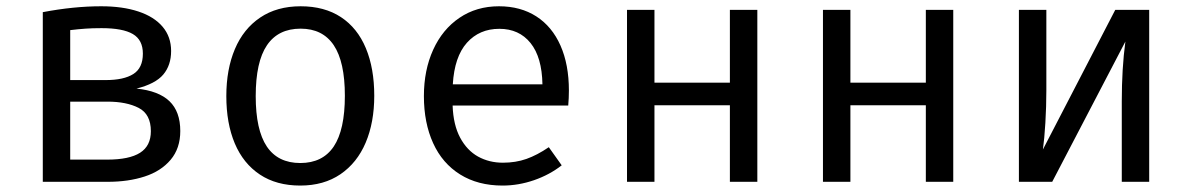

<svg xmlns="http://www.w3.org/2000/svg" viewBox="-20 -571 3732 603"><path d="M546.2 -159.5Q546.2 -105.1 515.9 -69.2Q485.6 -33.3 434.4 -16.7Q383.1 0 318.5 0H114.4V-532.8Q211.3 -551.3 297.9 -551.3Q365.1 -551.3 414.6 -534.9Q464.1 -518.5 490.8 -486.9Q517.4 -455.4 517.4 -410.8Q517.4 -366.2 492.8 -336.9Q468.2 -307.7 408.7 -292.8Q478.5 -285.6 512.3 -253.1Q546.2 -220.5 546.2 -159.5ZM200.5 -476.4V-319.5H311.8Q368.7 -319.5 398.7 -338.5Q428.7 -357.4 428.7 -402.6Q428.7 -445.6 397.2 -464.1Q365.6 -482.6 299 -482.6Q269.7 -482.6 248.2 -481Q226.7 -479.5 200.5 -476.4ZM316.4 -69.7Q386.2 -69.7 420 -91.3Q453.8 -112.8 453.8 -159Q453.8 -212.3 415.6 -232.1Q377.4 -251.8 317.4 -251.8H200.5V-69.7Z M1155.4 -270.3Q1155.4 -186.7 1128.5 -123.1Q1101.5 -59.5 1049.2 -23.8Q996.9 11.8 923.1 11.8Q848.2 11.8 796.2 -22.8Q744.1 -57.4 717.4 -120.5Q690.8 -183.6 690.8 -269.2Q690.8 -353.3 717.7 -416.9Q744.6 -480.5 797.2 -515.9Q849.7 -551.3 924.1 -551.3Q999 -551.3 1050.8 -517.2Q1102.6 -483.1 1129 -419.7Q1155.4 -356.4 1155.4 -270.3ZM783.1 -269.2Q783.1 -163.1 817.9 -111Q852.8 -59 923.1 -59Q993.3 -59 1028.2 -111Q1063.1 -163.1 1063.1 -270.3Q1063.1 -376.9 1028.2 -429Q993.3 -481 924.1 -481Q853.8 -481 818.5 -429Q783.1 -376.9 783.1 -269.2Z M1401.5 -239.5Q1403.6 -179 1425.1 -138.7Q1446.7 -98.5 1481.5 -79.2Q1516.4 -60 1559.5 -60Q1599.5 -60 1633.1 -71.8Q1666.7 -83.6 1703.6 -108.7L1744.1 -51.8Q1706.2 -22.1 1657.2 -5.1Q1608.2 11.8 1558.5 11.8Q1481 11.8 1425.1 -23.1Q1369.2 -57.9 1340.3 -121.5Q1311.3 -185.1 1311.3 -269.2Q1311.3 -350.8 1340.5 -414.9Q1369.7 -479 1423.1 -515.1Q1476.4 -551.3 1547.2 -551.3Q1614.9 -551.3 1664.4 -519.5Q1713.8 -487.7 1740.3 -427.9Q1766.7 -368.2 1766.7 -286.7Q1766.7 -263.1 1764.6 -239.5ZM1402.1 -306.2H1683.6Q1682.1 -391.3 1646.2 -435.9Q1610.3 -480.5 1548.2 -480.5Q1485.6 -480.5 1446.4 -436.7Q1407.2 -392.8 1402.1 -306.2Z M2358.5 0H2272.3V-240.5H2035.4V0H1949.2V-540H2035.4V-311.3H2272.3V-540H2358.5Z M2973.8 0H2887.7V-240.5H2650.8V0H2564.6V-540H2650.8V-311.3H2887.7V-540H2973.8Z M3589.2 -540V0H3503.1V-252.8Q3503.1 -356.4 3514.4 -440.5L3284.6 0H3180V-540H3266.2V-287.7Q3266.2 -236.4 3263.1 -185.1Q3260 -133.8 3255.4 -101.5L3482.6 -540Z"/></svg>

Font: Fira Code Fixed
Style: Regular
Weight: 400
Monospace: yes
Designer: Carrois Corporate, Edenspiekermann AG, Nikita Prokopov
Foundry: Carrois Corporate, Edenspiekermann AG, Nikita Prokopov
Version: Version 5.002